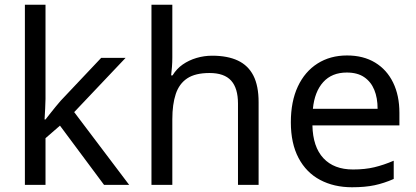

<svg xmlns="http://www.w3.org/2000/svg" viewBox="-20 -780 1756 810"><path d="M172 -363Q172 -347 170.5 -321Q169 -295 168 -276H172Q178 -284 190 -299Q202 -314 214.5 -329.5Q227 -345 236 -355L407 -536H510L293 -307L525 0H419L233 -250L172 -197V0H85V-760H172Z M707 -537Q707 -518 705.5 -498Q704 -478 702 -462H708Q725 -490 751 -508Q777 -526 809 -535.5Q841 -545 875 -545Q940 -545 983.5 -524.5Q1027 -504 1049 -461Q1071 -418 1071 -349V0H984V-343Q984 -408 955 -440Q926 -472 864 -472Q804 -472 770 -449.5Q736 -427 721.5 -383.5Q707 -340 707 -277V0H619V-760H707Z M1444 -546Q1513 -546 1562.5 -516Q1612 -486 1638.5 -431.5Q1665 -377 1665 -304V-251H1298Q1300 -160 1344.5 -112.5Q1389 -65 1469 -65Q1520 -65 1559.5 -74.5Q1599 -84 1641 -102V-25Q1600 -7 1560 1.5Q1520 10 1465 10Q1389 10 1330.5 -21Q1272 -52 1239.5 -113.5Q1207 -175 1207 -264Q1207 -352 1236.5 -415Q1266 -478 1319.5 -512Q1373 -546 1444 -546ZM1443 -474Q1380 -474 1343.5 -433.5Q1307 -393 1300 -321H1573Q1573 -367 1559 -401Q1545 -435 1516.5 -454.5Q1488 -474 1443 -474Z"/></svg>

Font: hin115
Style: Book
Weight: 400
Designer: Jelle Bosma - Monotype Design Team
Foundry: Monotype Imaging Inc.
Version: Version 2.003